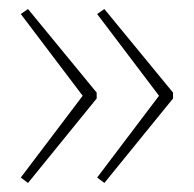

<svg xmlns="http://www.w3.org/2000/svg" viewBox="-20 -543 429 425"><path d="M363 -325V-338L211 -523L195 -512L332 -331L195 -150L211 -138ZM194 -325V-338L42 -523L26 -512L163 -331L26 -150L42 -138Z"/></svg>

Font: Noto Sans Tamil UI Thin
Style: Regular
Weight: 100
Designer: Jelle Bosma - Monotype Design Team
Foundry: Monotype Imaging Inc.
Version: Version 2.004